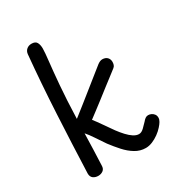

<svg xmlns="http://www.w3.org/2000/svg" viewBox="-195 -946 998 1080"><g transform="rotate(-30 304.5 -406.0)"><path d="M125 -781Q127 -800 140 -811Q153 -822 172 -822Q197 -822 205.5 -806.5Q214 -791 214 -767Q214 -743 207.5 -686.5Q201 -630 193.5 -540.5Q186 -451 182 -328Q183 -329 202.5 -344Q222 -359 252 -383Q282 -407 316.5 -434.5Q351 -462 384 -488.5Q417 -515 441 -534Q449 -540 457 -543.5Q465 -547 473 -547Q483 -547 491 -544Q499 -541 504.5 -535.5Q510 -530 513 -522.5Q516 -515 516 -506Q516 -496 513 -487Q510 -478 502 -472Q487 -460 462.5 -441.5Q438 -423 409 -400.5Q380 -378 350.5 -355Q321 -332 295.5 -313Q270 -294 253 -281Q269 -261 291.5 -228.5Q314 -196 336 -165Q353 -142 371.5 -122Q390 -102 408 -90.5Q426 -79 443 -79Q459 -79 475.5 -95Q492 -111 504 -124Q512 -134 520.5 -140Q529 -146 539 -146Q550 -146 560 -141Q570 -136 576.5 -127Q583 -118 583 -105Q583 -93 575.5 -80.5Q568 -68 556 -55Q542 -39 522 -24.5Q502 -10 480 -1Q458 8 437 8Q401 8 369.5 -11Q338 -30 311 -60Q284 -90 259 -123Q235 -158 215.5 -187.5Q196 -217 179 -236Q178 -183 176 -132.5Q174 -82 172 -31Q172 -10 158.5 0Q145 10 127 10Q108 10 94.5 0Q81 -10 81 -31Q88 -220 98 -410Q108 -600 125 -781Z"/></g></svg>

Font: Playpen Sans Thai
Style: Regular
Weight: 400
Designer: Sirin Gunkloy, Laura Meseguer, Veronika Burian, José Scaglione
Foundry: TypeTogether
Version: Version 2.000